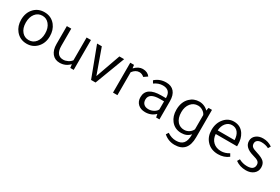

<svg xmlns="http://www.w3.org/2000/svg" viewBox="63 -1400 3677 2525"><g transform="rotate(30 1901.5 -137.5)"><path d="M485 -226Q485 -118 417 -49Q356 12 267 12Q164 12 101 -66Q48 -132 48 -226Q48 -336 114 -404Q174 -466 267 -466Q372 -466 434 -387Q485 -321 485 -226ZM120 -226Q120 -139 165 -88Q205 -43 266 -43Q332 -43 372.5 -93.5Q413 -144 413 -226Q413 -312 369 -364Q329 -412 267 -412Q201 -412 160.5 -360.5Q120 -309 120 -226Z M977 -454V0H925L919 -52L916 -51Q855 12 768 12Q695 12 653 -39.5Q611 -91 611 -182V-454H678V-194Q678 -47 788 -47Q822 -47 856.5 -64Q891 -81 911 -108V-454Z M1309 0H1241L1070 -454H1142L1276 -79L1409 -454H1481Z M1870 -415 1815 -377Q1781 -407 1742 -407Q1685 -407 1641 -348V0H1574V-454H1631L1637 -406H1639Q1698 -466 1760 -466Q1833 -466 1870 -415Z M2279 0H2229L2219 -49Q2158 12 2067 12Q1998 12 1957 -26.5Q1916 -65 1916 -129Q1916 -285 2144 -285H2213V-291Q2213 -410 2097 -410Q2031 -410 1970 -366L1948 -403Q2017 -466 2116 -466Q2195 -466 2237 -417Q2279 -368 2279 -276ZM2213 -236H2152Q1988 -236 1988 -135Q1988 -92 2013.5 -67.5Q2039 -43 2085 -43Q2125 -43 2162 -63Q2199 -83 2213 -113Z M2753 -408 2763 -454H2815V-37Q2815 191 2616 191Q2522 191 2450 128L2473 91Q2535 134 2605 134Q2679 134 2714 93Q2749 52 2749 -37V-46Q2700 12 2615 12Q2516 12 2458 -62Q2408 -126 2408 -221Q2408 -341 2478 -409Q2536 -466 2621 -466Q2659 -466 2696.5 -449.5Q2734 -433 2753 -408ZM2749 -121V-338Q2736 -369 2702 -390.5Q2668 -412 2630 -412Q2564 -412 2522 -360.5Q2480 -309 2480 -228Q2480 -136 2526 -85Q2566 -43 2626 -43Q2666 -43 2699.5 -64.5Q2733 -86 2749 -121Z M3340 -204H3016Q3020 -131 3066.5 -87Q3113 -43 3187 -43Q3249 -43 3308 -80L3331 -40Q3265 12 3172 12Q3064 12 3000 -59Q2941 -123 2941 -225Q2941 -331 3004 -402Q3061 -466 3145 -466Q3246 -466 3299 -384Q3340 -320 3340 -226ZM3015 -258H3271Q3268 -331 3235.5 -372Q3203 -413 3146 -413Q3092 -413 3055.5 -370Q3019 -327 3015 -258Z M3704 -386Q3654 -412 3595 -412Q3555 -412 3532.5 -394.5Q3510 -377 3510 -347Q3510 -315 3530.5 -297.5Q3551 -280 3609 -263Q3691 -238 3723 -207Q3755 -176 3755 -120Q3755 -61 3710.5 -24.5Q3666 12 3596 12Q3504 12 3436 -38Q3439 -43 3446 -55Q3453 -68 3458 -75Q3516 -43 3583 -43Q3688 -43 3688 -122Q3688 -154 3665.5 -172Q3643 -190 3582 -206Q3440 -246 3440 -345Q3440 -398 3481.5 -432Q3523 -466 3588 -466Q3665 -466 3726 -423Z"/></g></svg>

Font: Tajawal
Style: Regular
Weight: 400
Designer: Boutros Fonts
Foundry: Created by Boutros International 2017
Version: Version 1.700